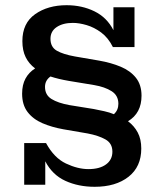

<svg xmlns="http://www.w3.org/2000/svg" viewBox="-20 -710 625 738"><path d="M73 0V-160H157Q188 -103 233.5 -81.5Q279 -60 320 -60Q363 -60 387.5 -78Q412 -96 412 -127Q412 -159 385.5 -174Q359 -189 317 -197L224 -213Q179 -221 143 -236.5Q107 -252 86 -279.5Q65 -307 65 -350Q65 -384 78 -408Q91 -432 115 -447Q91 -465 78.5 -490.5Q66 -516 66 -552Q66 -621 115 -655.5Q164 -690 236 -690Q295 -690 343 -666.5Q391 -643 416 -594V-682H497V-529H414Q396 -565 369 -585Q342 -605 313 -613.5Q284 -622 260 -622Q222 -622 198 -606Q174 -590 174 -561Q174 -529 198.5 -515Q223 -501 268 -493L361 -477Q407 -469 444 -453.5Q481 -438 502.5 -411Q524 -384 524 -342Q524 -275 472 -244Q496 -226 509.5 -200.5Q523 -175 523 -139Q523 -69 474 -30.5Q425 8 344 8Q281 8 231 -15Q181 -38 154 -90V0ZM340 -291Q361 -287 381 -282.5Q401 -278 418 -271Q435 -287 435 -311Q435 -343 409 -359.5Q383 -376 342 -383L245 -399Q204 -406 174 -416Q153 -401 153 -376Q153 -345 178 -329.5Q203 -314 247 -306Z"/></svg>

Font: Montagu Slab 16pt Medium
Style: Regular
Weight: 500
Designer: Florian Karsten
Foundry: Florian Karsten
Version: Version 1.000; ttfautohint (v1.8.3)